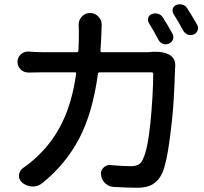

<svg xmlns="http://www.w3.org/2000/svg" viewBox="-20 -843 950 895"><path d="M784.2 -685.5Q791 -672.9 786.1 -659.2Q781.2 -645.5 767.6 -639.6Q753.9 -633.8 739.7 -638.7Q725.6 -643.6 718.8 -657.2Q696.3 -700.2 674.8 -734.4Q667 -746.1 670.9 -759.3Q674.8 -772.5 687.5 -777.3Q701.2 -783.2 716.3 -778.8Q731.4 -774.4 739.3 -761.7Q761.7 -726.6 784.2 -685.5ZM448.2 -607.4Q448.2 -599.6 455.1 -599.6H664.1Q678.7 -599.6 694.3 -601.6Q702.1 -601.6 709 -601.6Q741.2 -601.6 767.6 -588.9Q782.2 -581.1 791 -566.4Q796.9 -553.7 796.9 -540Q796.9 -537.1 796.9 -534.2Q796.9 -527.3 795.9 -521.5Q793.9 -447.3 789.1 -369.1Q784.2 -291 770 -186Q755.9 -81.1 736.3 -36.1Q719.7 -1 692.4 15.6Q665 32.2 620.1 32.2Q577.1 32.2 509.8 28.3Q487.3 27.3 470.2 11.2Q453.1 -4.9 451.2 -27.3Q450.2 -30.3 450.2 -33.2Q450.2 -49.8 462.9 -62Q475.6 -74.2 492.2 -74.2Q495.1 -74.2 497.1 -73.2Q551.8 -68.4 589.8 -68.4Q612.3 -68.4 625.5 -75.7Q638.7 -83 646.5 -101.6Q668.9 -148.4 681.2 -271Q693.4 -393.6 694.3 -499Q694.3 -505.9 686.5 -505.9H445.3Q437.5 -505.9 436.5 -499Q412.1 -317.4 349.1 -197.3Q286.1 -77.1 175.8 11.7Q157.2 26.4 132.8 26.4Q131.8 26.4 130.9 26.4Q105.5 25.4 85 9.8L83 7.8Q68.4 -4.9 68.4 -22.5Q68.4 -45.9 86.9 -59.6Q124 -85 153.3 -113.3Q226.6 -181.6 271.5 -274.9Q316.4 -368.2 335 -499Q335.9 -505.9 329.1 -505.9H183.6Q147.5 -505.9 114.3 -504.9Q113.3 -504.9 112.3 -504.9Q91.8 -504.9 77.1 -518.6Q61.5 -533.2 61.5 -554.7Q61.5 -575.2 77.1 -589.8Q91.8 -602.5 110.4 -602.5Q112.3 -602.5 114.3 -602.5Q152.3 -599.6 183.6 -599.6H337.9Q344.7 -599.6 345.7 -607.4Q347.7 -649.4 347.7 -696.3L346.7 -728.5Q346.7 -749 360.4 -764.6Q376 -782.2 398.4 -782.2H400.4Q423.8 -782.2 439.5 -764.6Q454.1 -749 454.1 -727.5L453.1 -698.2Q452.1 -662.1 448.2 -607.4ZM789.1 -777.3Q784.2 -785.2 784.2 -793Q784.2 -796.9 785.2 -801.8Q789.1 -814.5 800.8 -819.3Q809.6 -823.2 817.4 -823.2Q823.2 -823.2 830.1 -821.3Q844.7 -817.4 852.5 -804.7Q875 -769.5 898.4 -728.5Q903.3 -720.7 903.3 -712.9Q903.3 -707 901.4 -702.1Q896.5 -688.5 883.8 -682.6Q876 -679.7 868.2 -679.7Q862.3 -679.7 855.5 -681.6Q841.8 -687.5 834 -700.2Q809.6 -746.1 789.1 -777.3Z"/></svg>

Font: Gen Jyuu Gothic P Medium
Style: Regular
Weight: 500
Designer: [Source Han Sans]
Ryoko NISHIZUKA  (kana & ideographs); Paul D. Hunt (Latin, Greek & Cyrillic); Wenlong ZHANG  (bopomofo
Version: Version 1.002.20150607